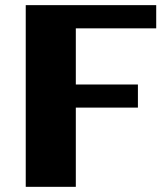

<svg xmlns="http://www.w3.org/2000/svg" viewBox="-20 -723 646 743"><path d="M273.4 0H79.6V-703.1H584.5V-613.3H273.4V-396H513.7V-306.6H273.4Z"/></svg>

Font: Aclonica
Style: Regular
Weight: 400
Version: Version 1.001